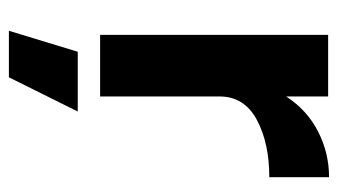

<svg xmlns="http://www.w3.org/2000/svg" viewBox="-180 -362 742 421"><g transform="rotate(90 190.5 -151.0)"><path d="M56 -500H191V-408Q221 -454 268 -478Q315 -502 368 -502V-371Q293 -371 242 -343.5Q191 -316 191 -262V0H56ZM93 49H224L149 200H47Z"/></g></svg>

Font: Oak Sans
Style: Bold
Weight: 700
Designer: Erik Kennedy, Walven
Foundry: Erik Kennedy, Walven
Version: Version 1.000